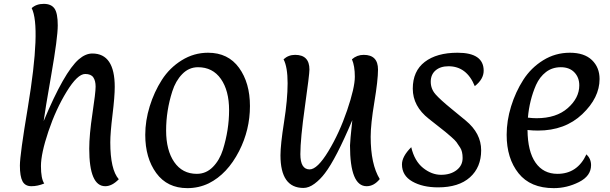

<svg xmlns="http://www.w3.org/2000/svg" viewBox="-20 -957 3158 994"><path d="M209 -7Q175 7 142.5 7Q110 7 96.5 -18.5Q83 -44 83 -100Q83 -156 124 -400Q193 -817 144 -915Q168 -937 206.5 -937Q245 -937 262 -913Q279 -889 279 -825.5Q279 -762 245.5 -570Q212 -378 206 -330Q312 -584 388 -650Q423 -680 458 -680Q574 -680 574 -507Q574 -457 562.5 -363Q551 -269 551 -220Q551 -79 595 -29Q560 7 525 7Q442 7 442 -187Q442 -259 458.5 -368.5Q475 -478 475 -508.5Q475 -539 463 -556.5Q451 -574 421 -574Q381 -574 325 -482.5Q269 -391 230.5 -276.5Q192 -162 192 -97Q192 -32 209 -7Z M1005 -609Q958 -609 923.5 -573.5Q889 -538 872 -484Q840 -384 840 -281.5Q840 -179 882 -118Q924 -57 999 -57Q1047 -57 1082 -92.5Q1117 -128 1134 -182Q1166 -285 1166 -386.5Q1166 -488 1123.5 -548.5Q1081 -609 1005 -609ZM950 17Q846 17 789 -61Q732 -139 732 -259Q732 -332 755 -406.5Q778 -481 818 -543.5Q858 -606 921 -645Q984 -684 1057 -684Q1161 -684 1217.5 -606Q1274 -528 1274 -408Q1274 -285 1218 -175Q1157 -56 1061 -8Q1009 17 950 17Z M1432 -153Q1432 -208 1450.5 -325Q1469 -442 1469 -526Q1469 -610 1448 -650Q1473 -673 1508 -673Q1582 -673 1582 -597Q1582 -572 1558.5 -405Q1535 -238 1535 -159Q1535 -80 1583 -80Q1623 -80 1680 -174Q1737 -268 1777 -385.5Q1817 -503 1817 -559.5Q1817 -616 1802 -650Q1828 -673 1863 -673Q1937 -673 1937 -597Q1937 -542 1918 -428Q1899 -314 1899 -249Q1899 -107 1946 -30Q1916 7 1878 7Q1792 7 1792 -204Q1792 -224 1804 -335Q1719 -134 1662 -60Q1638 -28 1608.5 -6Q1579 16 1551 16Q1432 16 1432 -153Z M2302 -614Q2260 -614 2235 -592.5Q2210 -571 2210 -534Q2210 -497 2234.5 -469Q2259 -441 2318 -393Q2377 -345 2391 -333Q2471 -267 2471 -179Q2471 -91 2413 -39Q2355 13 2248 13Q2168 13 2114.5 -17.5Q2061 -48 2061 -106Q2061 -147 2109 -195Q2126 -123 2170.5 -87.5Q2215 -52 2263.5 -52Q2312 -52 2343.5 -76Q2375 -100 2375 -139Q2375 -173 2362.5 -192.5Q2350 -212 2343 -221.5Q2336 -231 2316 -248.5Q2296 -266 2285.5 -274.5Q2275 -283 2245 -306.5Q2215 -330 2200 -342Q2117 -407 2117 -498Q2117 -589 2179 -636.5Q2241 -684 2349 -684Q2484 -684 2484 -591Q2484 -547 2438 -511Q2396 -614 2302 -614Z M2765 -281Q2738 -281 2711 -284Q2712 -173 2752.5 -115Q2793 -57 2866 -57Q2969 -57 3016 -158Q3040 -135 3040 -102Q3040 -46 2977.5 -14.5Q2915 17 2847 17Q2726 17 2664.5 -60Q2603 -137 2603 -259Q2603 -332 2626 -406.5Q2649 -481 2689 -543.5Q2729 -606 2792 -645Q2855 -684 2930 -684Q3005 -684 3044.5 -646Q3084 -608 3084 -548Q3084 -451 2994.5 -366Q2905 -281 2765 -281ZM2755 -517Q2721 -439 2713 -348Q2737 -345 2758 -345Q2860 -345 2919.5 -397.5Q2979 -450 2979 -515Q2979 -556 2953.5 -582.5Q2928 -609 2883.5 -609Q2839 -609 2806.5 -584Q2774 -559 2755 -517Z"/></svg>

Font: Paprika
Style: Regular
Weight: 400
Designer: Eduardo Rodriguez Tunni
Foundry: Eduardo Rodriguez Tunni
Version: Version 1.001